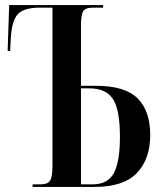

<svg xmlns="http://www.w3.org/2000/svg" viewBox="-20 -734 630 754"><path d="M108 0H351Q466 0 518 -55Q570 -110 570 -204Q570 -298 520.5 -347.5Q471 -397 358 -397H298V-634Q298 -675 306.5 -689.5Q315 -704 345 -704H385V-714H16L10 -534H20L22 -580Q26 -652 49.5 -678Q73 -704 137 -704H186V-84Q186 -39 176.5 -24.5Q167 -10 139 -10H108ZM298 -10V-387H332Q396 -387 423.5 -345Q451 -303 451 -197Q451 -100 427.5 -55Q404 -10 343 -10Z"/></svg>

Font: Noto Serif Display Condensed Semi
Style: Regular
Weight: 600
Width: 3
Designer: Monotype Design Team
Foundry: Monotype Imaging Inc.
Version: Version 1.900